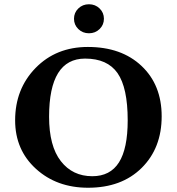

<svg xmlns="http://www.w3.org/2000/svg" viewBox="-20 -881 839 911"><path d="M383.8 -603Q212.9 -603 212.9 -327.1Q212.9 -188 268.6 -116.5Q324.2 -44.9 418 -44.9Q502.9 -44.9 544.4 -110.4Q585.9 -175.8 585.9 -310.1Q585.9 -464.8 537.8 -533.9Q489.7 -603 383.8 -603ZM747.1 -329.1Q747.1 -178.2 652.1 -84.2Q557.1 9.8 397.9 9.8Q249 9.8 150.4 -80.1Q51.8 -169.9 51.8 -310.1Q51.8 -459 148.9 -558.6Q246.1 -658.2 397 -658.2Q556.2 -658.2 651.6 -568.1Q747.1 -478 747.1 -329.1ZM351.6 -743.2Q331.1 -763.2 331.1 -792Q331.1 -820.8 351.6 -840.8Q372.1 -860.8 402.1 -860.8Q432.1 -860.8 452.6 -840.8Q473.1 -820.8 473.1 -792Q473.1 -763.2 452.6 -743.2Q432.1 -723.1 402.1 -723.1Q372.1 -723.1 351.6 -743.2Z"/></svg>

Font: Linux Biolinum O
Style: Bold
Weight: 700
Designer: Philipp H. Poll
Foundry: Philipp H. Poll
Version: Version 1.3.2